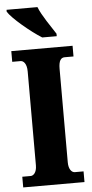

<svg xmlns="http://www.w3.org/2000/svg" viewBox="-62 -966 478 1002"><g transform="rotate(-5 177.5 -465.5)"><path d="M185 -771H261V-784C237 -822 191 -886 174 -931H12V-921C33 -886 127 -807 185 -771ZM18 0H339V-56H293C277 -56 261 -74 261 -110V-600C261 -643 273 -658 293 -658H339V-714H18V-658H62C76 -658 94 -643 94 -601V-109C94 -71 76 -56 62 -56H18Z"/></g></svg>

Font: Noto Serif Hebrew ExtraCondensed Black
Style: Regular
Weight: 900
Width: 2
Designer: Monotype Design Team
Foundry: Monotype Imaging Inc.
Version: Version 2.004